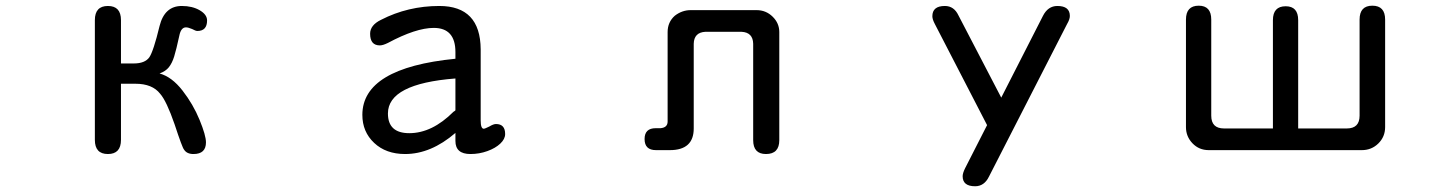

<svg xmlns="http://www.w3.org/2000/svg" viewBox="-20 -520 5040 675"><path d="M504.9 -318.4Q519.5 -339.8 541 -428.7Q558.6 -499 619.1 -499Q656.2 -499 682.1 -483.9Q708 -468.8 708 -448.2Q708 -411.1 673.8 -411.1Q668 -411.1 655.3 -418Q641.6 -423.8 633.8 -423.8Q616.2 -423.8 610.4 -394.5Q599.6 -344.7 592.3 -321.3Q585 -297.9 573.7 -283.7Q562.5 -269.5 541 -261.7Q584 -250 621.6 -201.7Q659.2 -153.3 681.6 -98.6Q704.1 -43.9 704.1 -19.5Q704.1 21.5 660.2 21.5Q636.7 21.5 627 5.9Q621.1 0 593.8 -83Q565.4 -165 543 -190.4Q515.6 -225.6 456.1 -225.6H405.3V-28.3Q405.3 21.5 359.4 21.5Q313.5 21.5 313.5 -28.3V-449.2Q313.5 -499 359.4 -499Q405.3 -499 405.3 -449.2V-296.9H450.2Q489.3 -296.9 504.9 -318.4Z M1404.3 21.5Q1336.9 21.5 1295.4 -17.6Q1253.9 -56.6 1253.9 -116.2Q1253.9 -281.2 1581.1 -313.5V-336.9Q1581.1 -421.9 1504.9 -421.9Q1442.4 -421.9 1343.8 -369.1Q1326.2 -360.4 1315.4 -360.4Q1281.2 -360.4 1281.2 -401.4Q1281.2 -431.6 1319.3 -450.2Q1414.1 -499 1524.4 -499Q1668.9 -499 1669.9 -346.7V-96.7Q1669.9 -67.4 1680.7 -67.4Q1684.6 -67.4 1700.2 -75.2Q1714.8 -84 1723.6 -84Q1755.9 -84 1755.9 -48.8Q1755.9 -31.2 1738.8 -15.1Q1721.7 1 1693.4 11.2Q1665 21.5 1633.8 21.5Q1581.1 21.5 1581.1 -24.4V-52.7Q1495.1 21.5 1404.3 21.5ZM1343.8 -121.1Q1343.8 -51.8 1418.9 -51.8Q1499 -51.8 1574.2 -127Q1581.1 -130.9 1581.1 -132.8V-244.1Q1343.8 -225.6 1343.8 -121.1Z M2586.9 -408.2H2460Q2419.9 -406.2 2418.9 -366.2V-68.4Q2418.9 7.8 2335 7.8H2286.1Q2246.1 7.8 2246.1 -31.2Q2246.1 -69.3 2285.2 -69.3H2301.8Q2327.1 -71.3 2327.1 -92.8V-407.2Q2327.1 -442.4 2352.5 -464.8Q2377.9 -484.4 2408.2 -484.4H2639.6Q2672.9 -484.4 2696.3 -461.4Q2719.7 -438.5 2719.7 -407.2V-27.3Q2719.7 21.5 2672.9 21.5Q2627.9 21.5 2627.9 -27.3V-366.2Q2627 -406.2 2586.9 -408.2Z M3257.8 -462.9Q3257.8 -499 3301.8 -499Q3334 -499 3349.6 -465.8L3500 -176.8L3646.5 -463.9Q3664.1 -499 3697.3 -499Q3741.2 -499 3741.2 -463.9Q3741.2 -452.1 3731.4 -435.5L3457 100.6Q3440.4 134.8 3408.2 134.8Q3364.3 134.8 3364.3 99.6Q3364.3 88.9 3373 71.3L3450.2 -80.1L3266.6 -435.5Q3257.8 -452.1 3257.8 -462.9Z M4500 -498Q4543.9 -498 4543.9 -449.2V-68.4H4714.8Q4759.8 -68.4 4759.8 -113.3V-451.2Q4759.8 -500 4804.7 -500Q4849.6 -500 4849.6 -451.2V-73.2Q4849.6 -39.1 4825.7 -15.6Q4801.8 7.8 4767.6 7.8H4229.5Q4195.3 7.8 4172.4 -16.1Q4149.4 -40 4149.4 -73.2V-451.2Q4149.4 -500 4194.3 -500Q4238.3 -500 4238.3 -451.2V-113.3Q4238.3 -68.4 4283.2 -68.4H4455.1V-449.2Q4455.1 -498 4500 -498Z"/></svg>

Font: FakePearl
Style: Regular
Weight: 400
Version: Version 1.2